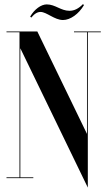

<svg xmlns="http://www.w3.org/2000/svg" viewBox="-20 -850 512 916"><path d="M173.5 -793C202.5 -793 240 -754.5 280.5 -754.5C315.5 -754.5 355.5 -783 380.5 -825.5L376 -830.5C354 -808 333.5 -798.5 311.5 -798.5C270 -798.5 244 -829 203 -829C176 -829 144.5 -806 124 -771L129 -766C145.5 -786 159.5 -793 173.5 -793ZM461 -700H333V-696H395V-211.2L158 -700H11V-696H73V-4H11V0H139V-4H77V-619.7L399 45V-696H461Z"/></svg>

Font: Picaflor 96 pt
Style: Regular
Weight: 400
Designer: Ariel Martín Pérez
Foundry: Tunera Type Foundry
Version: Version 1.000;hotconv 1.0.109;makeotfexe 2.5.65596